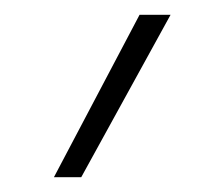

<svg xmlns="http://www.w3.org/2000/svg" viewBox="-20 -810 283 260"><path d="M90 -570H53L169 -790H211Z"/></svg>

Font: M PLUS 2 Thin ExtraLight
Style: Regular
Weight: 250
Version: Version 1.001